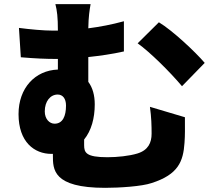

<svg xmlns="http://www.w3.org/2000/svg" viewBox="-20 -838 1040 922"><path d="M743 -731 641 -630C700 -588 796 -493 854 -424L963 -536C918 -589 808 -692 743 -731ZM242 -244C218 -244 195 -266 195 -303C195 -352 222 -384 257 -384C281 -384 297 -365 297 -331C297 -280 281 -244 242 -244ZM435 -337C435 -380 425 -417 404 -445V-564C459 -570 518 -578 575 -591V-736C517 -720 459 -709 404 -702C405 -758 410 -789 415 -818H246C254 -787 258 -756 258 -691H234C189 -691 124 -697 71 -704L80 -563C150 -557 203 -555 245 -555H258V-504C148 -500 69 -415 69 -290C69 -156 145 -99 227 -99H234V-92C234 -25 233 64 485 64C554 64 662 57 708 41C837 0 860 -64 866 -152C869 -194 868 -216 868 -275L700 -325C707 -275 708 -235 708 -196C708 -153 692 -117 640 -101C601 -89 543 -83 496 -83C393 -83 384 -105 384 -141V-168C419 -211 435 -271 435 -337Z"/></svg>

Font: Noto Sans KR Black
Style: Regular
Weight: 900
Designer: Ryoko NISHIZUKA 西塚涼子 (kana, bopomofo & ideographs); Paul D. Hunt (Latin, Greek & Cyrillic); Sandoll Communications 산돌커뮤니
Foundry: Adobe
Version: Version 2.004;hotconv 1.0.118;makeotfexe 2.5.65603